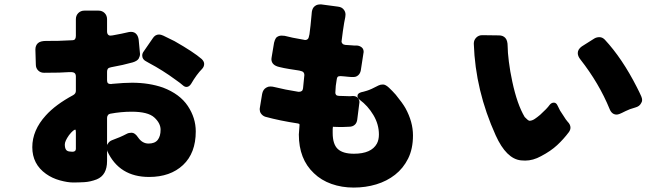

<svg xmlns="http://www.w3.org/2000/svg" viewBox="-20 -815 3040 868"><path d="M417 -4Q388 7 361.5 8.5Q335 10 310.5 10Q286 10 251 0.5Q216 -9 188 -29Q126 -73 126 -149.5Q126 -226 187 -293Q231 -342 311 -385Q323 -392 323 -404V-469Q323 -479 318 -484Q313 -489 300 -489Q297 -489 293 -489Q259 -486 179 -486Q163 -486 152.5 -496.5Q142 -507 142 -523Q140 -590 140 -591Q140 -609 151 -619.5Q162 -630 189 -630Q235 -629 305 -633Q316 -633 319.5 -638.5Q323 -644 323 -653V-728Q323 -745 334 -756Q345 -767 362 -767H425Q442 -767 453 -756Q464 -745 464 -728V-673Q464 -662 470 -657Q473 -654 479 -654Q484 -654 489 -655Q538 -664 551 -667.5Q564 -671 572 -671Q589 -671 598 -659Q605 -650 607 -635Q613 -574 613 -571Q613 -561 607 -550Q600 -539 580 -533Q538 -521 482 -511Q471 -509 467.5 -504Q464 -499 464 -491V-452Q464 -443 468 -439Q472 -435 482 -435Q485 -435 488 -436Q542 -441 577 -441Q654 -441 717 -419Q793 -390 829 -336Q865 -282 865 -221Q865 -123 807.5 -69Q750 -15 654 -15Q519 -15 465 -132Q464 -134 464 -137V-87Q464 -23 417 -4ZM575 -215Q590 -215 604 -194Q623 -166 651.5 -166Q680 -166 693 -182.5Q706 -199 706 -228.5Q706 -258 677.5 -284Q649 -310 575 -310Q528 -310 479 -301Q472 -300 468 -294.5Q464 -289 464 -282V-158Q464 -161 466 -163Q473 -176 486 -181Q513 -191 521.5 -195Q530 -199 537 -202Q544 -205 553 -210Q562 -215 575 -215ZM892 -548Q903 -537 903 -526Q903 -514 894 -504Q869 -479 844 -436Q835 -422 823 -422Q815 -422 807 -429Q796 -439 773 -455Q716 -497 654 -530Q645 -535 640 -538Q628 -544 624 -556Q623 -560 623 -564Q623 -574 630 -583L670 -641Q681 -659 699 -659Q707 -659 718 -654Q729 -649 769 -629Q855 -580 892 -548ZM323 -217Q323 -229 320 -229Q317 -229 310 -223.5Q303 -218 292 -204Q273 -177 273 -162Q273 -147 278 -139Q283 -131 295 -130Q300 -129 307 -129Q323 -129 323 -142Z M1562 -380 1575 -381Q1590 -381 1597.5 -372.5Q1605 -364 1605 -353Q1605 -351 1595 -274Q1593 -260 1585 -252Q1575 -242 1558 -242L1533 -241H1509Q1498 -241 1491.5 -241.5Q1485 -242 1485 -242Q1485 -242 1485 -242V-241L1484 -232V-214Q1484 -163 1507 -141.5Q1530 -120 1580 -120Q1659 -120 1684 -166Q1693 -183 1693 -207Q1693 -253 1668 -295Q1643 -337 1606 -364Q1596 -372 1596 -381Q1596 -393 1613 -398Q1618 -399 1623.5 -400.5Q1629 -402 1639 -405Q1656 -410 1692 -429Q1700 -433 1711.5 -433Q1723 -433 1738.5 -418.5Q1754 -404 1769 -387Q1800 -349 1813 -326Q1847 -264 1847 -203Q1847 -142 1825 -98Q1803 -54 1766 -25Q1729 4 1681 18.5Q1633 33 1579 33Q1525 33 1478.5 16.5Q1432 0 1399 -32Q1331 -96 1331 -207Q1331 -208 1334 -248Q1334 -250 1334 -252Q1334 -256 1326 -257Q1246 -269 1180 -287Q1167 -291 1159 -303Q1154 -311 1154 -322Q1154 -325 1155 -329L1165 -390Q1169 -411 1184 -419Q1192 -424 1202 -424Q1212 -424 1223 -421Q1266 -410 1329 -400Q1331 -400 1332 -400Q1339 -400 1344 -403.5Q1349 -407 1350 -416Q1356 -475 1356 -476Q1356 -483 1352 -488Q1348 -493 1333 -496L1288 -503Q1263 -507 1243 -512Q1207 -520 1207 -548Q1207 -552 1208 -556L1219 -622Q1222 -635 1228 -644Q1238 -654 1253 -654Q1260 -654 1267 -653Q1296 -645 1355 -635Q1357 -634 1359 -634Q1366 -634 1371 -638Q1376 -642 1379 -660Q1384 -695 1389 -753V-754Q1390 -771 1397 -781Q1408 -795 1426 -795Q1429 -795 1433 -795L1508 -785Q1527 -783 1536 -769Q1542 -760 1542 -749Q1542 -745 1541 -738Q1536 -716 1530 -673.5Q1524 -631 1524 -627Q1524 -623 1528 -618Q1532 -613 1541 -612Q1563 -611 1570.5 -610Q1578 -609 1583 -609H1595Q1606 -608 1615 -601Q1624 -594 1624 -580Q1624 -577 1623 -574L1611 -496Q1608 -482 1599 -474.5Q1590 -467 1580 -467H1566Q1560 -467 1553 -468Q1546 -469 1538.5 -469.5Q1531 -470 1525.5 -470.5Q1520 -471 1519 -471Q1510 -471 1506 -467Q1503 -463 1502 -454L1498 -427L1496 -396Q1496 -390 1499.5 -386Q1503 -382 1512.5 -381.5Q1522 -381 1531 -381Z M2354 -89Q2345 -89 2335 -90Q2269 -97 2221 -203Q2129 -406 2122 -617V-618Q2122 -634 2133 -645Q2144 -656 2160 -656L2236 -655Q2254 -655 2264.5 -643.5Q2275 -632 2275 -606Q2275 -580 2280.5 -536Q2286 -492 2296 -446Q2318 -343 2352 -286Q2366 -271 2373 -269Q2385 -269 2397 -277Q2409 -285 2422 -296Q2453 -324 2465 -341Q2473 -351 2484 -351Q2495 -351 2501 -337Q2507 -324 2512 -315L2529 -289Q2538 -274 2546 -265Q2559 -252 2559 -238Q2559 -228 2552 -218Q2528 -186 2499 -159Q2470 -132 2426 -109Q2390 -89 2354 -89ZM2667 -641Q2677 -647 2690 -647Q2703 -647 2714 -636Q2793 -551 2859 -421Q2865 -409 2870 -399Q2875 -389 2879 -379.5Q2883 -370 2883 -362.5Q2883 -355 2878 -348Q2871 -334 2852 -329Q2826 -322 2807.5 -312.5Q2789 -303 2781 -300Q2773 -297 2768 -297Q2746 -297 2736 -322Q2688 -439 2604 -546Q2592 -561 2592 -575Q2592 -592 2610 -605Z"/></svg>

Font: Tsunagi Gothic Black
Style: Regular
Weight: 900
Designer: Yoshimichi Ohira
Foundry: Positype
Version: Version 1.001